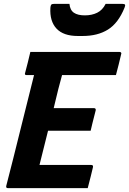

<svg xmlns="http://www.w3.org/2000/svg" viewBox="-20 -967 663 987"><path d="M20 0Q10 0 12 -11Q49 -154 84 -296.5Q119 -439 155 -581H117Q105 -581 109 -592Q117 -621 123 -646Q129 -671 136 -700H595Q600 -700 602.5 -696.5Q605 -693 603 -689Q596 -660 590 -635Q584 -610 576 -581H299Q294 -563 289.5 -545.5Q285 -528 280 -510Q274 -485 268 -460.5Q262 -436 256 -411H464Q469 -411 471 -407.5Q473 -404 472 -400Q470 -391 465 -372.5Q460 -354 455 -333Q450 -312 446 -295H227Q216 -251 205 -207Q194 -163 183 -119H449Q460 -119 458 -108Q454 -92 446.5 -60.5Q439 -29 431 0ZM523 -947H610Q620 -947 622.5 -943Q625 -939 620 -927Q588 -848 535 -815Q482 -782 405 -782H380Q306 -782 270.5 -820Q235 -858 239 -927Q240 -939 243.5 -943Q247 -947 257 -947H337Q340 -915 360 -901.5Q380 -888 416 -888Q452 -888 479.5 -901.5Q507 -915 523 -947Z"/></svg>

Font: Recursive Sn Lnr St
Style: Bold Italic
Weight: 700
Italic angle: -15°
Version: Version 1.079;hotconv 1.0.112;makeotfexe 2.5.65598; ttfautoh